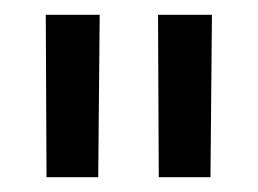

<svg xmlns="http://www.w3.org/2000/svg" viewBox="-20 -717 350 260"><path d="M195 -477 194 -697H267L265 -477ZM43 -477 42 -697H115L113 -477Z"/></svg>

Font: Panefresco 400wt
Style: Regular
Weight: 400
Foundry: Campivisivi & Chank Co
Version: Version 1.002